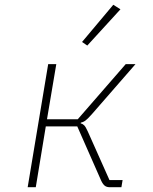

<svg xmlns="http://www.w3.org/2000/svg" viewBox="-20 -785 640 805"><path d="M182 -516H216L177 -285H306L507 -516H548L365 -306Q349 -288 339.5 -280.5Q330 -273 319 -271L318 -268Q326 -266 332.5 -260Q339 -254 348 -234L439 -30H494L489 0H441Q427 0 419 -6.5Q411 -13 404 -28L304 -255H172L130 0H96ZM346 -594 324 -609 455 -765 485 -746Z"/></svg>

Font: IBM Plex Mono ExtraLight
Style: Italic
Weight: 200
Italic angle: -9°
Monospace: yes
Designer: Mike Abbink, Paul van der Laan, Pieter van Rosmalen
Foundry: Bold Monday
Version: Version 2.3